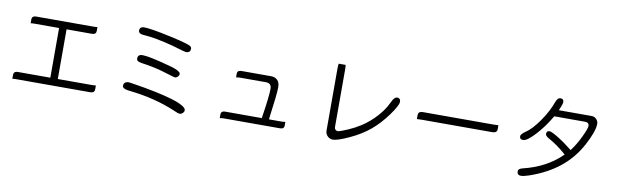

<svg xmlns="http://www.w3.org/2000/svg" viewBox="-49 -1306 6098 1899"><g transform="rotate(10 3000.0 -356.5)"><path d="M913.1 -94.2Q897 -91.8 866.2 -91.8H531.2V-590.8H783.2Q808.6 -590.8 819.3 -601.6Q828.1 -610.4 828.1 -627V-666Q812 -663.1 783.2 -663.1H216.8Q190.4 -663.1 179.2 -651.9Q170.9 -643.6 170.9 -627.9V-588.4Q187 -590.8 216.8 -590.8H456.1V-91.8H132.8Q107.4 -91.8 96.7 -81.1Q87.9 -72.3 87.9 -55.7V-16.1Q104 -18.6 132.8 -18.6H866.2Q893.1 -18.6 904.3 -29.8Q913.1 -38.6 913.1 -54.7Z M1780.3 37.1Q1793.5 37.1 1808.1 22.9Q1821.3 10.7 1821.3 -5.9Q1821.3 -17.1 1809.1 -29.3Q1777.8 -60.5 1673.3 -92.3Q1521 -137.7 1258.8 -177.7L1231 -181.6Q1201.7 -181.6 1188.5 -168.5Q1177.7 -157.7 1177.7 -136.7Q1177.7 -134.3 1178.2 -132.3Q1178.7 -130.4 1179 -129.4Q1179.2 -128.4 1179.9 -127.2Q1180.7 -126 1181.2 -125Q1188 -114.3 1209.5 -107.4Q1226.6 -102.1 1252.4 -99.6Q1509.8 -72.3 1722.7 19Q1758.3 37.1 1780.3 37.1ZM1317.4 -469.7Q1291 -469.7 1278.8 -458Q1268.6 -447.3 1268.6 -426.8Q1268.6 -415.5 1276.4 -407.7Q1288.1 -396 1318.4 -391.6Q1450.7 -374 1556.6 -340.8Q1652.8 -311 1668 -308.6Q1683.6 -308.6 1697.8 -322.8Q1710 -335 1710 -350.6Q1710 -358.4 1701.7 -366.7Q1678.2 -390.1 1594.7 -412.1Q1382.8 -469.7 1317.4 -469.7ZM1285.2 -743.2Q1253.4 -743.2 1243.7 -724.6Q1239.3 -716.3 1239.3 -703.6Q1239.3 -690.9 1247.1 -683.1Q1259.8 -669.9 1294.4 -668Q1410.2 -661.1 1596.7 -611.8Q1720.7 -574.2 1731.4 -574.2Q1755.9 -574.2 1767.1 -585.4Q1777.3 -595.7 1777.3 -616.2Q1777.3 -627 1767.6 -637.2Q1764.6 -640.6 1752.4 -646Q1740.2 -651.4 1714.8 -659.2Q1661.6 -675.8 1552.7 -699.2Q1351.6 -743.2 1285.2 -743.2Z M2264.6 -413.6Q2280.8 -418 2308.6 -418H2565.4Q2591.8 -418 2606 -403.8Q2620.1 -389.6 2620.1 -361.3Q2620.1 -283.7 2585 -61.5H2219.7Q2194.3 -61.5 2184.1 -50.8Q2175.8 -43 2175.8 -27.3V11.2Q2191.9 6.8 2219.7 6.8H2778.3Q2802.7 6.8 2813 -3.4Q2821.3 -11.7 2821.3 -27.3V-65.4Q2805.7 -61.5 2778.3 -61.5H2657.7L2660.2 -88.9Q2692.4 -319.8 2692.4 -390.6Q2692.4 -436.5 2669.4 -460Q2643.6 -485.4 2607.4 -485.4H2308.6Q2283.2 -485.4 2272.5 -474.6Q2264.6 -466.8 2264.6 -451.7Z M3241.2 -723.6Q3237.3 -712.4 3237.3 -674.8V-50.8Q3237.3 -18.6 3259.8 3.9Q3282.2 26.4 3314.5 26.4Q3358.9 26.4 3474.9 -26.9Q3590.8 -80.1 3674.8 -150.4Q3758.8 -220.7 3831.5 -321.3Q3903.3 -421.4 3903.3 -456.1Q3903.3 -461.9 3902.6 -465.6Q3901.9 -469.2 3901.4 -471.4Q3900.9 -473.6 3900.1 -475.6Q3899.4 -477.5 3898.4 -479.5Q3890.1 -494.1 3866.2 -494.1Q3855.5 -494.1 3843.8 -482.4Q3827.1 -466.3 3811 -430.2Q3778.3 -359.4 3719.2 -293.9Q3649.9 -216.3 3566.9 -163.1Q3511.2 -127.4 3446.3 -99.6Q3382.3 -72.3 3359.4 -66.4Q3353 -64.5 3348.6 -64.5Q3333.5 -64.5 3324.2 -73.2Q3313.5 -84.5 3313.5 -107.4V-674.8Q3313.5 -712.9 3310.1 -723.6Z M4097.7 -318.4Q4114.3 -320.3 4146.5 -320.3H4852.5Q4892.1 -320.3 4899.9 -342.8Q4902.3 -349.1 4902.3 -357.4V-397.9Q4885.7 -396.5 4852.5 -396.5H4146.5Q4118.7 -396.5 4106.9 -384.8Q4097.7 -375.5 4097.7 -358.4Z M5429.2 -423.3Q5418.5 -427.7 5413.6 -427.7Q5408.7 -427.7 5405 -427.2Q5401.4 -426.8 5397.9 -425.8Q5392.1 -423.8 5388.7 -419.9Q5380.9 -412.1 5380.9 -395.5Q5380.9 -377 5414.6 -357.4Q5507.8 -306.2 5592.3 -231.4L5598.1 -227.1L5592.8 -221.7Q5442.9 -74.7 5211.4 -19.5Q5188 -13.7 5177.2 -3.4Q5168.9 4.9 5168.9 16.6Q5168.9 41 5183.6 49.8Q5193.4 55.7 5209 55.7Q5233.4 55.7 5288.1 37.6Q5464.4 -22.9 5587.4 -122.1Q5710.4 -221.2 5786.4 -364Q5862.3 -506.8 5862.3 -581.1Q5862.3 -606 5845.2 -625.5Q5838.9 -632.3 5834.2 -635.7Q5829.6 -639.2 5825 -641.4Q5820.3 -643.6 5814.9 -645.5Q5805.2 -648.4 5793 -648.4H5464.8L5469.2 -658.2Q5494.1 -712.4 5494.1 -735.4Q5494.1 -751.5 5486.1 -759.5Q5478 -767.6 5460 -767.6Q5433.6 -767.6 5417.5 -726.1Q5379.9 -621.6 5309.6 -521.5Q5239.3 -420.9 5175.8 -378.9Q5159.2 -367.7 5148.9 -357.4Q5132.8 -341.3 5132.8 -329.1Q5132.8 -313 5140.6 -305.2Q5148.9 -296.9 5168 -296.9Q5207 -296.9 5286.4 -382.8Q5365.7 -468.8 5428.7 -577.6L5430.7 -581.1H5739.3Q5761.7 -581.1 5772.5 -570.3Q5781.2 -561.5 5781.2 -545.9Q5781.2 -520 5739.7 -432.6Q5698.2 -346.2 5651.9 -285.6L5647.9 -280.3L5566.4 -342.3Q5468.8 -409.2 5429.2 -423.3Z"/></g></svg>

Font: YuPearl-Light
Style: Light
Weight: 300
Designer: Max Yao
Foundry: Max-Everyday
Version: Version 1.011; ttfautohint (v1.8.3)